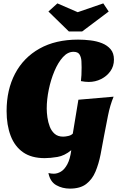

<svg xmlns="http://www.w3.org/2000/svg" viewBox="-20 -914 707 1134"><path d="M244 20Q166 20 116.5 -14.5Q67 -49 43 -112Q19 -175 19 -258Q19 -384 69 -479Q119 -574 213.5 -627Q308 -680 441 -680Q477 -680 514.5 -675.5Q552 -671 583 -658.5Q614 -646 633.5 -623Q653 -600 653 -562Q653 -523 632 -493.5Q611 -464 577 -447Q543 -430 504 -430Q483 -430 458 -435Q460 -452 461 -470.5Q462 -489 462 -516Q462 -530 461 -552Q460 -574 450.5 -591Q441 -608 414 -608Q380 -608 351.5 -576.5Q323 -545 301.5 -494Q280 -443 268 -384.5Q256 -326 256 -273Q256 -249 260 -220.5Q264 -192 274 -166Q284 -140 303 -123.5Q322 -107 353 -107Q366 -107 383.5 -111Q401 -115 410 -125L443 -325L651 -343Q630 -293 617.5 -229.5Q605 -166 595 -114Q585 -57 574 -1.5Q563 54 544 99.5Q525 145 489.5 172.5Q454 200 393 200Q348 200 312 179.5Q276 159 266 108Q274 110 282.5 111Q291 112 298 112Q319 112 340 99.5Q361 87 377.5 56.5Q394 26 401 -27Q361 6 319 13Q277 20 244 20ZM387 -728 266 -846 319 -894 439 -842 590 -894 622 -846 465 -728Z"/></svg>

Font: Sansita Swashed Black
Style: Regular
Weight: 900
Designer: Pablo Cosgaya
Foundry: Omnibus-Type
Version: Version 1.003; ttfautohint (v1.8.3)